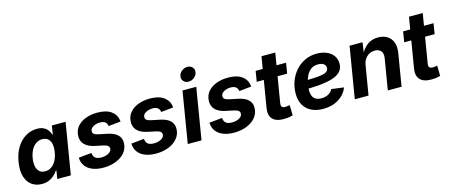

<svg xmlns="http://www.w3.org/2000/svg" viewBox="-48 -1365 4626 1974"><g transform="rotate(-15 2265.0 -378.5)"><path d="M215.4 9.1Q152.8 9.1 107.7 -23.5Q62.6 -56 43.6 -118.8Q24.5 -181.6 39.4 -272.2Q55.1 -365.7 95.7 -428Q136.3 -490.2 192 -521.5Q247.7 -552.7 308.2 -552.7Q354.4 -552.7 382.6 -537.2Q410.8 -521.8 425.9 -498.9Q441.1 -476 447.4 -454H452.4L467.3 -545.9H613.4L523.1 0H378.9L393.1 -87.4H386.2Q372.2 -64.9 349.1 -42.8Q326 -20.6 293 -5.7Q260 9.1 215.4 9.1ZM280.4 -108.3Q318.1 -108.3 347.6 -129Q377.1 -149.7 396.9 -186.6Q416.8 -223.5 424.7 -272.7Q433.1 -322.4 425.5 -358.9Q417.8 -395.4 394.9 -415.4Q372 -435.4 334.3 -435.4Q295.8 -435.4 266.1 -414.5Q236.4 -393.6 217.1 -357Q197.7 -320.4 189.7 -272.7Q182 -224.8 189.3 -187.5Q196.5 -150.3 219.4 -129.3Q242.3 -108.3 280.4 -108.3Z M870.3 10.7Q804 10.7 755.4 -8.5Q706.7 -27.7 679.5 -63Q652.3 -98.3 649.5 -146.6Q649.3 -148.7 649.2 -150.4Q649 -152.1 649 -154L786.2 -167.9Q790.1 -129.8 811.4 -113.2Q832.6 -96.5 876.8 -96.5Q903.7 -96.5 927.7 -104Q951.7 -111.5 967.5 -125.4Q983.4 -139.4 985.2 -159.1Q987 -177.8 973.6 -190.4Q960.2 -203 927.2 -209.9L836.3 -229.3Q765 -244.8 730.9 -282.9Q696.7 -321.1 701.2 -377.5Q704.8 -434 739.5 -473.2Q774.1 -512.3 829.5 -532.5Q884.9 -552.7 950 -552.7Q1046.5 -552.7 1099 -514.2Q1151.5 -475.6 1158.3 -412.9Q1159 -410.4 1159.6 -407.7Q1160.1 -405.1 1160.3 -402.4L1029.9 -389Q1026 -417 1007.8 -432.4Q989.6 -447.7 950.6 -447.7Q927 -447.7 904 -440.4Q880.9 -433.2 865.3 -419.4Q849.7 -405.6 847.9 -385.2Q845.6 -366.9 858.3 -354.5Q871 -342.1 905.3 -334.6L1000.2 -315Q1071.7 -300.1 1106.2 -264.5Q1140.6 -229 1136.1 -173.8Q1133.4 -130.4 1111.1 -96.1Q1088.7 -61.8 1051.8 -37.9Q1014.9 -14.1 968.1 -1.7Q921.4 10.7 870.3 10.7Z M1429.9 10.7Q1363.6 10.7 1314.9 -8.5Q1266.2 -27.7 1239 -63Q1211.8 -98.3 1209.1 -146.6Q1208.8 -148.7 1208.7 -150.4Q1208.6 -152.1 1208.6 -154L1345.8 -167.9Q1349.7 -129.8 1370.9 -113.2Q1392.2 -96.5 1436.4 -96.5Q1463.3 -96.5 1487.3 -104Q1511.3 -111.5 1527.1 -125.4Q1542.9 -139.4 1544.7 -159.1Q1546.5 -177.8 1533.1 -190.4Q1519.8 -203 1486.7 -209.9L1395.9 -229.3Q1324.6 -244.8 1290.4 -282.9Q1256.3 -321.1 1260.8 -377.5Q1264.4 -434 1299 -473.2Q1333.7 -512.3 1389.1 -532.5Q1444.5 -552.7 1509.6 -552.7Q1606.1 -552.7 1658.6 -514.2Q1711 -475.6 1717.9 -412.9Q1718.6 -410.4 1719.1 -407.7Q1719.7 -405.1 1719.9 -402.4L1589.5 -389Q1585.5 -417 1567.3 -432.4Q1549.1 -447.7 1510.2 -447.7Q1486.5 -447.7 1463.5 -440.4Q1440.5 -433.2 1424.9 -419.4Q1409.2 -405.6 1407.5 -385.2Q1405.2 -366.9 1417.9 -354.5Q1430.5 -342.1 1464.8 -334.6L1559.7 -315Q1631.3 -300.1 1665.8 -264.5Q1700.2 -229 1695.7 -173.8Q1693 -130.4 1670.6 -96.1Q1648.2 -61.8 1611.3 -37.9Q1574.4 -14.1 1527.7 -1.7Q1481 10.7 1429.9 10.7Z M1767.5 0 1857.8 -545.9H2004.2L1913.9 0ZM1942.7 -617.1Q1909.6 -617.1 1889.8 -639.2Q1869.9 -661.3 1875 -692.3Q1880 -723.9 1907.4 -745.7Q1934.7 -767.5 1967.8 -767.5Q2001.1 -767.5 2021 -745.7Q2040.8 -723.8 2035.6 -692.3Q2030.6 -661.3 2003.3 -639.2Q1976 -617.1 1942.7 -617.1Z M2260.9 10.7Q2194.7 10.7 2146 -8.5Q2097.3 -27.7 2070.1 -63Q2042.9 -98.3 2040.1 -146.6Q2039.9 -148.7 2039.8 -150.4Q2039.7 -152.1 2039.7 -154L2176.8 -167.9Q2180.7 -129.8 2202 -113.2Q2223.2 -96.5 2267.4 -96.5Q2294.3 -96.5 2318.3 -104Q2342.3 -111.5 2358.2 -125.4Q2374 -139.4 2375.8 -159.1Q2377.6 -177.8 2364.2 -190.4Q2350.8 -203 2317.8 -209.9L2227 -229.3Q2155.7 -244.8 2121.5 -282.9Q2087.3 -321.1 2091.8 -377.5Q2095.4 -434 2130.1 -473.2Q2164.8 -512.3 2220.2 -532.5Q2275.5 -552.7 2340.6 -552.7Q2437.2 -552.7 2489.6 -514.2Q2542.1 -475.6 2548.9 -412.9Q2549.6 -410.4 2550.2 -407.7Q2550.7 -405.1 2551 -402.4L2420.6 -389Q2416.6 -417 2398.4 -432.4Q2380.2 -447.7 2341.3 -447.7Q2317.6 -447.7 2294.6 -440.4Q2271.6 -433.2 2255.9 -419.4Q2240.3 -405.6 2238.5 -385.2Q2236.3 -366.9 2248.9 -354.5Q2261.6 -342.1 2295.9 -334.6L2390.8 -315Q2462.4 -300.1 2496.8 -264.5Q2531.3 -229 2526.8 -173.8Q2524.1 -130.4 2501.7 -96.1Q2479.3 -61.8 2442.4 -37.9Q2405.5 -14.1 2358.8 -1.7Q2312 10.7 2260.9 10.7Z M2960.1 -545.9 2941.8 -434.3H2618L2636.2 -545.9ZM2733.4 -675.8H2879.8L2794.3 -159.8Q2790.1 -133.3 2799.9 -121.1Q2809.7 -109 2835.7 -109Q2844.3 -109 2859.6 -111.1Q2874.9 -113.2 2883.2 -115.1L2885.7 -5.3Q2860.6 1.7 2836.2 4.7Q2811.8 7.6 2789.2 7.6Q2706.6 7.6 2670 -32.3Q2633.3 -72.3 2645.6 -146.9Z M3207.9 11.7Q3135.2 11.7 3082.5 -14.9Q3029.8 -41.5 3001.4 -91.4Q2973 -141.2 2973 -210.9Q2973 -280 2995.9 -342.1Q3018.7 -404.1 3060.6 -451.9Q3102.5 -499.8 3160.1 -527.4Q3217.6 -555 3287 -555Q3344.7 -555 3390.4 -535.9Q3436 -516.8 3462.4 -481.2Q3488.8 -445.7 3488.8 -396Q3488.8 -345.1 3459 -312.3Q3429.3 -279.4 3371.1 -261Q3313 -242.6 3228 -235.3Q3143 -228 3032.5 -228L3047.6 -316.6Q3141.2 -316.6 3200.9 -319.7Q3260.5 -322.9 3293.6 -331Q3326.6 -339.1 3339.6 -353.2Q3352.6 -367.2 3352.6 -388.8Q3352.6 -414.7 3331 -429.7Q3309.3 -444.7 3271.9 -444.7Q3224.1 -444.7 3193.3 -419.9Q3162.5 -395.2 3145.3 -357.5Q3128.2 -319.8 3121.2 -279.7Q3114.2 -239.5 3114.2 -208.5Q3114.2 -177.4 3123.8 -152.4Q3133.4 -127.5 3156.4 -113Q3179.3 -98.6 3218.5 -98.6Q3260.5 -98.6 3292.4 -115.9Q3324.4 -133.2 3338.2 -164.1L3469.9 -146.7Q3443 -75.1 3373.5 -31.7Q3304 11.7 3207.9 11.7Z M3743.5 -311.3 3691.7 0H3545.3L3636.1 -545.9H3774.1L3754.7 -409.6L3744.7 -414.4Q3777.1 -482 3824.9 -517.4Q3872.7 -552.7 3939 -552.7Q3997.8 -552.7 4037.6 -526.8Q4077.5 -500.8 4094.3 -453.7Q4111 -406.5 4100.1 -342.4L4043.2 0H3896.8L3951.3 -326.5Q3959.9 -377.8 3937.9 -404.1Q3915.9 -430.4 3872.6 -430.4Q3839.9 -430.4 3812.8 -415.7Q3785.7 -401.1 3767.6 -374.4Q3749.5 -347.6 3743.5 -311.3Z M4529.9 -545.9 4511.7 -434.3H4187.8L4206.1 -545.9ZM4303.2 -675.8H4449.6L4364.2 -159.8Q4359.9 -133.3 4369.7 -121.1Q4379.5 -109 4405.5 -109Q4414.1 -109 4429.4 -111.1Q4444.7 -113.2 4453 -115.1L4455.5 -5.3Q4430.4 1.7 4406 4.7Q4381.6 7.6 4359 7.6Q4276.4 7.6 4239.8 -32.3Q4203.1 -72.3 4215.5 -146.9Z"/></g></svg>

Font: Inter Variable
Style: Italic
Weight: 400
Italic angle: -9.39999°
Designer: Rasmus Andersson
Foundry: rsms
Version: Version 4.001;git-9221beed3